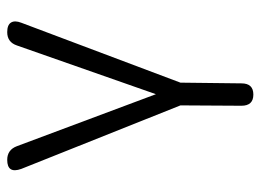

<svg xmlns="http://www.w3.org/2000/svg" viewBox="-115 -412 722 532"><g transform="rotate(-90 246.0 -146.0)"><path d="M250 195Q219 195 219 162L220 -7L44 -448Q30 -487 69 -487Q97 -487 107 -460L251 -75L386 -460Q395 -487 423 -487Q443 -487 449.5 -476.5Q456 -466 449 -448L283 -7L281 162Q281 195 250 195Z"/></g></svg>

Font: Zen Maru Gothic
Style: Regular
Weight: 400
Designer: Yoshimichi Ohira
Foundry: Positype
Version: Version 1.002